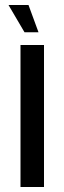

<svg xmlns="http://www.w3.org/2000/svg" viewBox="-20 -748 258 768"><path d="M14 -728H94L134 -619H78ZM62 -568H156V0H62Z"/></svg>

Font: Khand Medium
Style: Regular
Weight: 500
Designer: Devanagari: Sanchit Sawaria, Jyotish Sonowal; Latin: Satya Rajpurohit
Foundry: Indian Type Foundry
Version: Version 1.100;PS 1.0;hotconv 1.0.78;makeotf.lib2.5.61930; tt